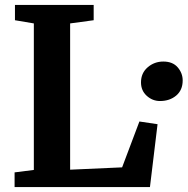

<svg xmlns="http://www.w3.org/2000/svg" viewBox="-20 -763 765 783"><path d="M39.5 0V-60L118 -70V-667.5L41 -680.5V-743H362V-680.5L266 -667.5V-71L478 -80.5L548.5 -267.5L622.5 -256.5L591.5 0ZM632.5 -351Q602 -351 578.5 -372.2Q555 -393.5 555 -427Q555 -465 582.2 -488.5Q609.5 -512 646 -512Q684.5 -512 704.8 -488.2Q725 -464.5 725 -435Q725 -395.5 698.5 -373.2Q672 -351 632.5 -351Z"/></svg>

Font: Merriweather Light 18pt
Style: Bold
Weight: 700
Version: Version 2.100